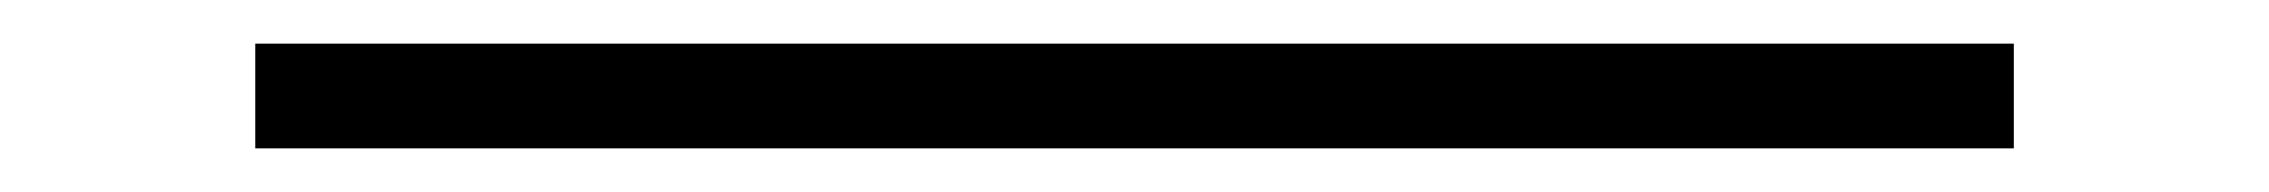

<svg xmlns="http://www.w3.org/2000/svg" viewBox="-20 -404 1040 88"><path d="M97 -336V-384H903V-336Z"/></svg>

Font: Mplus 1p Light
Style: Regular
Weight: 300
Version: Version 1.061